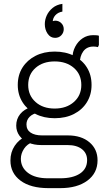

<svg xmlns="http://www.w3.org/2000/svg" viewBox="-20 -774 554 994"><path d="M231 200Q138 200 86 161Q34 122 34 57Q34 14 56 -19Q78 -52 115 -69L151 -39Q121 -29 104.5 -4Q88 21 88 48Q88 93 125 121Q162 149 228 149H292Q357 149 394 124.5Q431 100 431 55Q431 19 404 -2Q377 -23 330 -23H194Q156 -23 127 -35.5Q98 -48 81 -71Q64 -94 64 -124Q64 -158 84.5 -183.5Q105 -209 144 -221L180 -191Q150 -186 133.5 -169.5Q117 -153 117 -130Q117 -102 138.5 -87.5Q160 -73 198 -73H331Q401 -73 443 -37.5Q485 -2 485 56Q485 122 432.5 161Q380 200 292 200ZM263 -162Q207 -162 164 -184Q121 -206 96.5 -245Q72 -284 72 -334Q72 -386 96.5 -424.5Q121 -463 164 -485Q207 -507 263 -507Q320 -507 363 -485Q406 -463 430 -424.5Q454 -386 454 -334Q454 -284 430 -245Q406 -206 363 -184Q320 -162 263 -162ZM263 -212Q324 -212 362.5 -246Q401 -280 401 -334Q401 -389 362.5 -422.5Q324 -456 263 -456Q202 -456 164 -422.5Q126 -389 126 -334Q126 -280 164 -246Q202 -212 263 -212ZM393 -445 355 -472Q355 -505 369.5 -532.5Q384 -560 408 -576Q432 -592 462 -592Q470 -592 478.5 -591.5Q487 -591 492 -589V-541L487 -530Q477 -533 464 -533Q429 -533 411 -508Q393 -483 393 -445ZM303 -754V-714Q280 -710 266.5 -695Q253 -680 253 -660Q253 -645 257 -636L235 -623Q232 -630 232 -637Q232 -648 238 -654.5Q244 -661 252 -664Q260 -667 266 -667Q284 -667 297 -654.5Q310 -642 310 -623Q310 -605 297.5 -591.5Q285 -578 265 -578Q241 -578 226.5 -599.5Q212 -621 212 -649Q212 -672 222 -694Q232 -716 252.5 -733Q273 -750 303 -754Z"/></svg>

Font: Fustat Light
Style: Regular
Weight: 300
Designer: Mohamed Gaber, Khaled Hosny, Laura Garcia Mut
Foundry: Kief Type Foundry, Alif Type Foundry, Hard Type Foundry
Version: Version 1.007